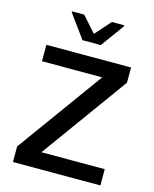

<svg xmlns="http://www.w3.org/2000/svg" viewBox="-132 -996 872 1084"><g transform="rotate(15 304.5 -454.0)"><path d="M50 0V-91L413 -592H61V-688H556V-599L191 -95H561V0ZM251 -766 152 -902V-908H223L304 -817L385 -908H457V-902L358 -766Z"/></g></svg>

Font: Saira Medium
Style: Regular
Weight: 500
Designer: Hector Gatti with collaboration of the Omnibus-Type team
Foundry: Omnibus-Type
Version: Version 1.100; ttfautohint (v1.8.3)